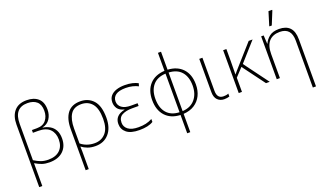

<svg xmlns="http://www.w3.org/2000/svg" viewBox="-90 -1386 3774 2230"><g transform="rotate(-20 1797.0 -271.0)"><path d="M90 234V-538Q90 -645 142.5 -705Q195 -765 295 -765Q384 -765 436.5 -719.5Q489 -674 489 -580Q489 -517 457 -467Q425 -417 363 -404V-402Q411 -395 449.5 -373Q488 -351 510.5 -310Q533 -269 533 -208Q533 -110 472 -52.5Q411 5 303 5Q252 5 212.5 -8Q173 -21 128 -48V234ZM301 -29Q393 -29 443 -77Q493 -125 493 -209Q493 -288 446.5 -336Q400 -384 301 -384H237V-418H299Q374 -418 411.5 -464.5Q449 -511 449 -580Q449 -657 407.5 -693.5Q366 -730 294 -730Q128 -730 128 -534V-85Q171 -58 210 -43.5Q249 -29 301 -29Z M664 234V-274Q664 -401 717 -470.5Q770 -540 876 -540Q977 -540 1038 -471.5Q1099 -403 1099 -257Q1099 -133 1037 -61.5Q975 10 871 10Q816 10 774 -5.5Q732 -21 703 -44H700Q702 -14 702 12Q702 38 702 70V234ZM872 -25Q955 -25 1007 -82.5Q1059 -140 1059 -257Q1059 -387 1009.5 -446Q960 -505 876 -505Q784 -505 743.5 -442Q703 -379 703 -268V-83Q735 -56 778 -40.5Q821 -25 872 -25Z M1414 10Q1307 10 1255.5 -31.5Q1204 -73 1204 -140Q1204 -246 1328 -272V-275Q1270 -290 1247 -323.5Q1224 -357 1224 -399Q1224 -448 1250.5 -479Q1277 -510 1322.5 -525Q1368 -540 1425 -540Q1481 -540 1521 -530Q1561 -520 1589 -505L1579 -470Q1549 -486 1509.5 -495.5Q1470 -505 1426 -505Q1343 -505 1303 -476.5Q1263 -448 1263 -398Q1263 -350 1301.5 -320.5Q1340 -291 1415 -291H1497V-257H1415Q1339 -257 1291.5 -231Q1244 -205 1244 -141Q1244 -90 1286.5 -57.5Q1329 -25 1414 -25Q1464 -25 1504.5 -34Q1545 -43 1584 -64V-28Q1524 10 1414 10Z M1919 234V8Q1800 3 1734 -70Q1668 -143 1668 -266Q1668 -387 1733.5 -459Q1799 -531 1919 -538V-760H1957V-538Q2076 -531 2142 -459.5Q2208 -388 2208 -266Q2208 -189 2178.5 -129Q2149 -69 2093 -33Q2037 3 1957 8V234ZM1919 -26V-503Q1815 -498 1761.5 -435Q1708 -372 1708 -266Q1708 -156 1762 -93Q1816 -30 1919 -26ZM1957 -26Q2058 -32 2113 -97.5Q2168 -163 2168 -266Q2168 -373 2114.5 -435.5Q2061 -498 1957 -503Z M2461 10Q2411 10 2378.5 -22Q2346 -54 2346 -118V-530H2385V-121Q2385 -25 2463 -25Q2479 -25 2494.5 -27Q2510 -29 2525 -36V0Q2513 4 2497 7Q2481 10 2461 10Z M3005 -530 2801 -301 3024 0H2978L2774 -275L2681 -175V0H2641V-530H2681V-387Q2681 -296 2679 -215Q2694 -233 2705.5 -246.5Q2717 -260 2732 -277L2957 -530Z M3472 234V-345Q3472 -427 3436 -466Q3400 -505 3330 -505Q3244 -505 3197 -453.5Q3150 -402 3150 -297V0H3111V-530H3142L3148 -426H3151Q3170 -471 3213 -505.5Q3256 -540 3333 -540Q3420 -540 3465.5 -493Q3511 -446 3511 -347V234ZM3241 -606V-613L3291 -776H3336V-768L3270 -606Z"/></g></svg>

Font: Noto Sans ExtraLight
Style: Regular
Weight: 200
Designer: Monotype Design Team
Foundry: Monotype Imaging Inc.
Version: Version 2.007